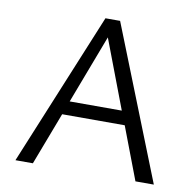

<svg xmlns="http://www.w3.org/2000/svg" viewBox="-75 -735 831 813"><g transform="rotate(10 340.5 -329.0)"><path d="M473 -226H204L118 0H43L314 -658H377L638 0H559ZM450 -285 338 -580 226 -285Z"/></g></svg>

Font: QiushuiShotai Bright
Style: Regular
Weight: 400
Designer: Christian Thalmann (Catharsis Fonts)
Version: Version 1.250;